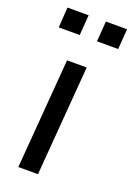

<svg xmlns="http://www.w3.org/2000/svg" viewBox="-139 -771 573 826"><g transform="rotate(20 147.0 -358.5)"><path d="M57 0 97 -503H187L147 0ZM197 -717H294L287 -624H190ZM21 -717H118L111 -624H15Z"/></g></svg>

Font: Muli Medium
Style: Italic
Weight: 500
Italic angle: -4.541°
Designer: Vernon Adams
Foundry: Vernon Adams
Version: Version 2.100; ttfautohint (v1.8.1.43-b0c9)